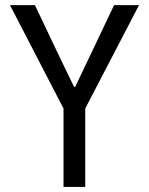

<svg xmlns="http://www.w3.org/2000/svg" viewBox="-20 -740 590 760"><path d="M231.4 0V-310.5L19.5 -719.7H118.2L204.1 -539.1L273.4 -395.5H277.3L345.7 -539.1L431.6 -719.7H530.3L317.4 -310.5V0Z"/></svg>

Font: Reddit Sans Condensed
Style: Regular
Weight: 400
Designer: Stephen Hutchings
Foundry: Reddit
Version: Version 1.014